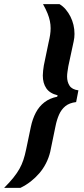

<svg xmlns="http://www.w3.org/2000/svg" viewBox="-81 -763 407 933"><path d="M-61 150Q-34 123 -16 100.5Q2 78 13.5 57.5Q25 37 32.5 14.5Q40 -8 46 -37L69 -147Q77 -185 93 -215.5Q109 -246 135 -266Q161 -286 197 -293L199 -300Q161 -309 144 -334Q127 -359 127 -396Q127 -407 128.5 -419.5Q130 -432 132 -445L155 -556Q160 -577 162.5 -593.5Q165 -610 165 -626Q165 -643 161.5 -660.5Q158 -678 150 -698Q142 -718 128 -743H208Q225 -733 238.5 -717Q252 -701 261.5 -682Q271 -663 276 -642Q281 -621 281 -598Q281 -589 280 -580Q279 -571 277 -562L251 -441Q249 -428 247 -415Q245 -402 245 -391Q245 -365 257 -346.5Q269 -328 300 -324L289 -267Q256 -263 236.5 -247Q217 -231 206 -206Q195 -181 189 -151L163 -25Q156 4 142.5 30.5Q129 57 110 79Q91 101 68 119Q45 137 18 150Z"/></svg>

Font: Saira Condensed
Style: Bold Italic
Weight: 700
Width: 3
Italic angle: -12°
Designer: Hector Gatti with collaboration of the Omnibus-Type team
Foundry: Omnibus-Type
Version: Version 1.101